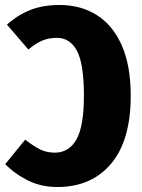

<svg xmlns="http://www.w3.org/2000/svg" viewBox="-20 -733 570 771"><path d="M505 -349Q505 -169 426 -75.5Q347 18 210 18Q146 18 93 -8Q40 -34 1 -74L81 -172Q115 -146 141 -133Q167 -120 200 -120Q257 -120 287 -173Q317 -226 317 -349Q317 -475 289.5 -528Q262 -581 208 -581Q175 -581 148.5 -569.5Q122 -558 94 -534L8 -634Q51 -673 102 -693Q153 -713 219 -713Q305 -713 369.5 -672Q434 -631 469.5 -549.5Q505 -468 505 -349Z"/></svg>

Font: Fira Sans Condensed ExtraBold
Style: Regular
Weight: 800
Width: 3
Designer: Carrois Corporate & Edenspiekermann AG
Foundry: Carrois Corporate GbR & Edenspiekermann AG
Version: Version 4.203